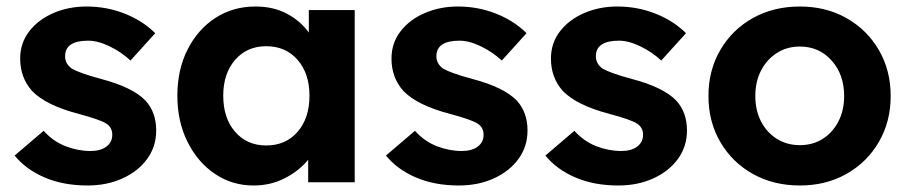

<svg xmlns="http://www.w3.org/2000/svg" viewBox="-20 -560 2794 590"><path d="M249 10Q175 10 117.5 -14.5Q60 -39 25 -82L114 -158Q144 -125 182 -110.5Q220 -96 258 -96Q289 -96 307 -109.5Q325 -123 325 -146Q325 -168 307 -180Q289 -192 222 -210Q122 -236 79 -280Q42 -321 42 -380Q42 -428 70 -464Q98 -500 144.5 -520Q191 -540 246 -540Q308 -540 363.5 -518Q419 -496 457 -458L381 -374Q353 -400 317 -417.5Q281 -435 251 -435Q180 -435 180 -387Q180 -364 201 -349Q211 -343 233 -335Q255 -327 292 -317Q387 -292 427 -251Q460 -215 460 -159Q460 -110 432.5 -72Q405 -34 357 -12Q309 10 249 10Z M759 10Q693 10 640 -26Q587 -62 556 -124.5Q525 -187 525 -266Q525 -346 556.5 -408Q588 -470 642 -505Q696 -540 765 -540Q820 -540 861.5 -518Q903 -496 929 -460V-529H1070V0H927V-69Q899 -35 855.5 -12.5Q812 10 759 10ZM798 -113Q858 -113 894.5 -155Q931 -197 931 -266Q931 -334 894.5 -376Q858 -418 798 -418Q739 -418 702.5 -376Q666 -334 666 -266Q666 -197 702.5 -155Q739 -113 798 -113Z M1390 10Q1316 10 1258.5 -14.5Q1201 -39 1166 -82L1255 -158Q1285 -125 1323 -110.5Q1361 -96 1399 -96Q1430 -96 1448 -109.5Q1466 -123 1466 -146Q1466 -168 1448 -180Q1430 -192 1363 -210Q1263 -236 1220 -280Q1183 -321 1183 -380Q1183 -428 1211 -464Q1239 -500 1285.5 -520Q1332 -540 1387 -540Q1449 -540 1504.5 -518Q1560 -496 1598 -458L1522 -374Q1494 -400 1458 -417.5Q1422 -435 1392 -435Q1321 -435 1321 -387Q1321 -364 1342 -349Q1352 -343 1374 -335Q1396 -327 1433 -317Q1528 -292 1568 -251Q1601 -215 1601 -159Q1601 -110 1573.5 -72Q1546 -34 1498 -12Q1450 10 1390 10Z M1880 10Q1806 10 1748.5 -14.5Q1691 -39 1656 -82L1745 -158Q1775 -125 1813 -110.5Q1851 -96 1889 -96Q1920 -96 1938 -109.5Q1956 -123 1956 -146Q1956 -168 1938 -180Q1920 -192 1853 -210Q1753 -236 1710 -280Q1673 -321 1673 -380Q1673 -428 1701 -464Q1729 -500 1775.5 -520Q1822 -540 1877 -540Q1939 -540 1994.5 -518Q2050 -496 2088 -458L2012 -374Q1984 -400 1948 -417.5Q1912 -435 1882 -435Q1811 -435 1811 -387Q1811 -364 1832 -349Q1842 -343 1864 -335Q1886 -327 1923 -317Q2018 -292 2058 -251Q2091 -215 2091 -159Q2091 -110 2063.5 -72Q2036 -34 1988 -12Q1940 10 1880 10Z M2438 10Q2357 10 2293.5 -25.5Q2230 -61 2193.5 -123.5Q2157 -186 2157 -265Q2157 -344 2193.5 -406.5Q2230 -469 2293.5 -504.5Q2357 -540 2438 -540Q2518 -540 2581 -504.5Q2644 -469 2680.5 -406.5Q2717 -344 2717 -265Q2717 -186 2680.5 -123.5Q2644 -61 2581 -25.5Q2518 10 2438 10ZM2438 -114Q2478 -114 2508.5 -133.5Q2539 -153 2556.5 -187Q2574 -221 2574 -265Q2574 -331 2535.5 -374Q2497 -417 2438 -417Q2398 -417 2367 -397Q2336 -377 2318.5 -343Q2301 -309 2301 -265Q2301 -221 2318.5 -187Q2336 -153 2367 -133.5Q2398 -114 2438 -114Z"/></svg>

Font: Lexend Deca SemiBold
Style: Regular
Weight: 600
Designer: Bonnie Shaver-Troup, Thomas Jockin
Foundry: Lexend
Version: Version 1.008; ttfautohint (v1.8.4.7-5d5b)